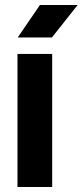

<svg xmlns="http://www.w3.org/2000/svg" viewBox="-20 -749 331 769"><path d="M50 0V-533H189V0ZM51 -599 140 -729H291L188 -599Z"/></svg>

Font: Hubot Sans SemiBold
Style: Regular
Weight: 600
Designer: Deni Anggara
Foundry: GitHub, Inc., Subsidiary of Microsoft Corporation
Version: Version 2.000